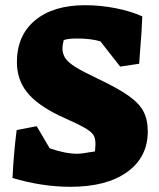

<svg xmlns="http://www.w3.org/2000/svg" viewBox="-20 -706 611 738"><path d="M28 -22Q33 -121 44 -206L121 -221L171 -136Q231 -115 277 -115Q293 -115 345 -124Q347 -144 347 -151Q347 -175 339 -187.5Q331 -200 304 -215.5Q277 -231 207 -262Q121 -304 83 -352.5Q45 -401 45 -467Q45 -570 115 -628Q185 -686 307 -686Q366 -686 424.5 -674.5Q483 -663 527 -643Q525 -587 518 -504L515 -461L442 -450L366 -547Q330 -558 276 -558Q242 -558 225 -552Q220 -532 220 -521Q220 -499 231 -482.5Q242 -466 270 -448.5Q298 -431 353 -405Q433 -367 474 -338Q515 -309 531.5 -277.5Q548 -246 548 -201Q548 -102 469 -45Q390 12 251 12Q141 12 28 -22Z"/></svg>

Font: Suez One
Style: Regular
Weight: 400
Designer: Michal Sahar
Foundry: Hagilda
Version: Version 1.001